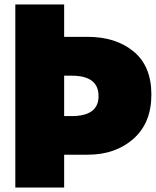

<svg xmlns="http://www.w3.org/2000/svg" viewBox="-20 -845 702 865"><path d="M49 -825H269V-679H375Q502 -679 582 -613Q662 -547 662 -419Q662 -291 581 -219.5Q500 -148 375 -148H269V0H49ZM269 -504V-322H303Q424 -322 424 -412Q424 -504 303 -504Z"/></svg>

Font: Spartan MB
Style: Regular
Weight: 900
Designer: Matt Bailey
Foundry: Matt Bailey
Version: Version 001.001